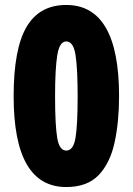

<svg xmlns="http://www.w3.org/2000/svg" viewBox="-20 -744 535 774"><path d="M247 -724Q139 -724 87 -635.5Q35 -547 35 -356Q35 10 247 10Q332 10 378 -38.5Q424 -87 442 -170Q460 -253 460 -356Q460 -724 247 -724ZM247 -577Q276 -577 284.5 -522Q293 -467 293 -356Q293 -241 284.5 -189Q276 -137 247 -137Q219 -137 210.5 -189Q202 -241 202 -356Q202 -467 211 -522Q220 -577 247 -577Z"/></svg>

Font: Noto Sans Arabic Condensed Black
Style: Regular
Weight: 900
Width: 3
Designer: Nadine Chahine
Foundry: Monotype Imaging Inc.
Version: 1.001